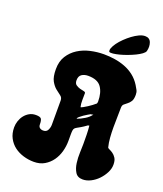

<svg xmlns="http://www.w3.org/2000/svg" viewBox="-170 -1072 1003 1183"><g transform="rotate(20 331.0 -480.5)"><path d="M375 -770Q411 -770 446.5 -764.5Q482 -759 514.5 -746.5Q547 -734 574.5 -712.5Q602 -691 622 -659Q631 -644 637.5 -632Q644 -620 644 -602Q644 -573 635 -559Q626 -545 614.5 -536.5Q603 -528 594 -520Q585 -512 585 -496Q585 -468 584 -434.5Q583 -401 583 -367Q583 -333 585.5 -300Q588 -267 595 -240Q596 -235 606.5 -230.5Q617 -226 629.5 -217.5Q642 -209 652 -193.5Q662 -178 662 -150Q662 -124 648.5 -97.5Q635 -71 614 -49Q593 -27 566.5 -13.5Q540 0 514 0Q480 0 465 -24.5Q450 -49 445.5 -82.5Q441 -116 442.5 -150.5Q444 -185 444 -206Q444 -235 443.5 -266.5Q443 -298 440 -326L431 -324Q409 -308 395 -300Q381 -292 372 -287Q363 -282 358.5 -277Q354 -272 352.5 -262.5Q351 -253 351 -237Q351 -221 351 -193Q351 -158 341.5 -123.5Q332 -89 312.5 -61.5Q293 -34 263.5 -16.5Q234 1 194 1Q159 1 125.5 -9Q92 -19 66 -38.5Q40 -58 24 -88Q8 -118 8 -158Q8 -179 15 -200Q22 -221 35 -237.5Q48 -254 66.5 -264.5Q85 -275 109 -275Q138 -275 144.5 -264Q151 -253 151 -229Q151 -214 160 -207Q169 -200 183 -200Q204 -200 212.5 -217Q221 -234 221 -252V-411Q221 -430 206.5 -440.5Q192 -451 174 -465.5Q156 -480 141.5 -506Q127 -532 127 -583Q127 -634 149.5 -669.5Q172 -705 207.5 -727.5Q243 -750 287 -760Q331 -770 375 -770ZM270 -562Q270 -541 282 -532.5Q294 -524 308 -520Q322 -516 334 -514Q346 -512 346 -504Q346 -483 345.5 -459Q345 -435 350 -414Q354 -414 366 -420.5Q378 -427 391 -435.5Q404 -444 415.5 -452.5Q427 -461 431 -465Q436 -467 438 -472.5Q440 -478 440 -484Q440 -542 415.5 -577Q391 -612 329 -612Q304 -612 287 -600.5Q270 -589 270 -562ZM424 -395Q420 -393 408 -386Q396 -379 383.5 -370.5Q371 -362 361.5 -353.5Q352 -345 352 -342V-339Q375 -347 400.5 -362.5Q426 -378 440 -398Q432 -395 424 -395ZM575 -962Q605 -962 614.5 -936Q624 -910 616 -879Q613 -869 598 -858Q583 -847 561.5 -836.5Q540 -826 514.5 -816.5Q489 -807 466 -801Q443 -795 425 -793Q407 -791 400 -795Q395 -804 401 -820Q407 -836 420.5 -854.5Q434 -873 453.5 -892Q473 -911 494 -926.5Q515 -942 536 -952Q557 -962 575 -962Z"/></g></svg>

Font: r_Neptun CAT
Style: Regular
Weight: 400
Foundry: Peter Wiegel, CAT-Fonts
Version: Version 1.000;June 8, 2024;FontCreator 14.0.0.2814 32-bit